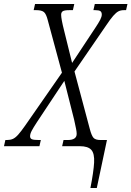

<svg xmlns="http://www.w3.org/2000/svg" viewBox="-63 -734 660 964"><path d="M391 210Q407 128 409.5 82.5Q412 37 395.5 18.5Q379 0 338 0H249L256 -31H277Q322 -31 322 -62Q322 -72 319 -87Q316 -102 309 -134L260 -328L122 -120Q105 -94 96.5 -78Q88 -62 88 -50Q88 -39 97 -35Q106 -31 132 -31H142L135 0H-43L-36 -31H-28Q-11 -31 1.5 -36.5Q14 -42 28 -57.5Q42 -73 63 -103L248 -369L177 -632Q169 -664 157.5 -673.5Q146 -683 119 -683H106L113 -714H310L303 -683H285Q260 -683 252 -677.5Q244 -672 244 -660Q244 -639 259 -580L299 -418L416 -595Q432 -619 440 -634.5Q448 -650 448 -661Q448 -673 441 -678Q434 -683 415 -683H406L413 -714H577L570 -683H559Q543 -683 531.5 -677Q520 -671 505.5 -654.5Q491 -638 469 -605L311 -375L388 -86Q397 -52 407 -41.5Q417 -31 442 -31H474L423 210Z"/></svg>

Font: Noto Serif ExtraCondensed Light
Style: Italic
Weight: 300
Width: 2
Italic angle: -12°
Designer: Monotype Design Team
Foundry: Monotype Imaging Inc.
Version: Version 2.014; ttfautohint (v1.8.4.7-5d5b)